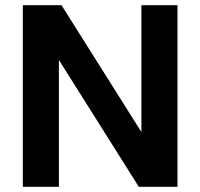

<svg xmlns="http://www.w3.org/2000/svg" viewBox="-20 -720 772 740"><path d="M68 -700H217L549 -173L525 -166V-700H664V0H515L183 -527L207 -534V0H68Z"/></svg>

Font: Uncut Sans Variable
Style: Regular
Weight: 400
Designer: Kasper Nordkvist
Foundry: UNCUT.wtf
Version: Version 1.303;Glyphs 3.1.2 (3151)